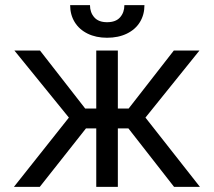

<svg xmlns="http://www.w3.org/2000/svg" viewBox="-20 -727 832 747"><path d="M248 -269.5 36.1 -530.3H135.7L311.5 -304.7H354.5V-530.3H438.5V-304.7H480.5L656.2 -530.3H755.9L545.9 -269.5L757.8 0H657.2L479.5 -227.5H438.5V0H354.5V-227.5H314.5L134.8 0H34.2ZM396.5 -580.1Q353.5 -580.1 320.8 -596.2Q288.1 -612.3 270.5 -641.1Q252.9 -669.9 252.9 -707H330.1Q330.1 -678.7 346.7 -659.7Q363.3 -640.6 396.5 -640.6Q430.7 -640.6 447.3 -659.7Q463.9 -678.7 463.9 -707H542Q542 -669.9 524.4 -641.1Q506.8 -612.3 473.6 -596.2Q440.4 -580.1 396.5 -580.1Z"/></svg>

Font: Pretendard Std Variable
Style: Regular
Weight: 400
Designer: Base glyphs from Inter by Rasmus Andersson; Hangeul glyphs from Noto Sans CJK(Source Han Sans) by Jang Soo-young and Kan
Foundry: Kil Hyung-jin
Version: Version 1.309;Glyphs 3.2 (3225)